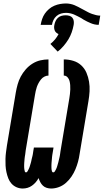

<svg xmlns="http://www.w3.org/2000/svg" viewBox="-20 -1077 597 1105"><path d="M274 8Q261 8 248.5 4Q236 0 227 -8.5Q218 -17 212 -28.5Q206 -40 202 -52Q195 -39 185.5 -28Q176 -17 164 -8.5Q152 0 138.5 4Q125 8 111 8Q92 8 75 0.5Q58 -7 46 -20.5Q34 -34 27.5 -51Q21 -68 17 -86.5Q13 -105 12 -124Q11 -143 11.5 -162.5Q12 -182 14.5 -201Q17 -220 20 -240L71 -545Q75 -568 81.5 -591.5Q88 -615 99.5 -636.5Q111 -658 128 -677.5Q145 -697 166.5 -710.5Q188 -724 211.5 -729.5Q235 -735 259 -735V-642Q247 -642 235.5 -636Q224 -630 216 -620Q208 -610 202 -599Q196 -588 192 -576.5Q188 -565 185.5 -553Q183 -541 181 -529L130 -224Q129 -218 128 -212Q127 -206 126.5 -200Q126 -194 125 -188Q124 -182 123 -176Q122 -170 121.5 -164Q121 -158 120.5 -152Q120 -146 119.5 -139.5Q119 -133 119 -127Q119 -121 119 -115Q119 -109 120 -103.5Q121 -98 122.5 -91.5Q124 -85 130 -85Q135 -85 138 -90.5Q141 -96 143.5 -100.5Q146 -105 148 -110Q150 -115 151.5 -120Q153 -125 154.5 -130Q156 -135 157.5 -140Q159 -145 160 -150Q161 -155 162 -160Q163 -165 164.5 -170Q166 -175 167 -180Q168 -185 169 -190Q170 -195 170.5 -200Q171 -205 172 -210Q173 -215 174 -221L175 -228H288L287 -221Q286 -215 285 -209Q284 -203 283 -197Q282 -191 281 -185Q280 -179 279.5 -173Q279 -167 278.5 -161Q278 -155 277.5 -149.5Q277 -144 276.5 -138Q276 -132 276 -126Q276 -120 276 -114.5Q276 -109 276.5 -103Q277 -97 279 -91Q281 -85 287 -85Q292 -85 295.5 -90.5Q299 -96 301.5 -101Q304 -106 306 -111Q308 -116 309.5 -121.5Q311 -127 312.5 -132Q314 -137 315.5 -142.5Q317 -148 318 -153Q319 -158 320.5 -163.5Q322 -169 323 -174Q324 -179 325 -184.5Q326 -190 326.5 -195Q327 -200 328 -206L379 -511Q381 -523 382.5 -536Q384 -549 384.5 -562Q385 -575 384 -587.5Q383 -600 380 -611.5Q377 -623 368.5 -632.5Q360 -642 347 -642V-735Q375 -735 401.5 -727Q428 -719 447.5 -701Q467 -683 477.5 -658.5Q488 -634 492.5 -607Q497 -580 495.5 -552Q494 -524 489 -495L438 -190Q435 -168 429 -146Q423 -124 414 -102.5Q405 -81 391.5 -61Q378 -41 360 -25Q342 -9 319.5 -0.5Q297 8 274 8ZM214 -934Q217 -951 222.5 -967.5Q228 -984 238 -998.5Q248 -1013 262 -1025Q276 -1037 292.5 -1044Q309 -1051 326 -1054Q343 -1057 360 -1057Q372 -1057 384.5 -1054.5Q397 -1052 408 -1047.5Q419 -1043 429.5 -1037.5Q440 -1032 451 -1026L466 -1018Q477 -1012 487.5 -1006.5Q498 -1001 509.5 -997Q521 -993 533 -990Q545 -987 557 -987L548 -934Q536 -934 524.5 -936.5Q513 -939 502.5 -943.5Q492 -948 481.5 -953Q471 -958 461 -964L447 -973Q437 -978 427 -983.5Q417 -989 406 -993.5Q395 -998 383.5 -1000.5Q372 -1003 360 -1003Q346 -1003 331.5 -999Q317 -995 305.5 -985Q294 -975 287.5 -961.5Q281 -948 279 -934ZM312 -780 270 -824Q285 -836 297 -850.5Q309 -865 317 -881Q310 -884 304 -889Q298 -894 295 -901.5Q292 -909 291.5 -917Q291 -925 293 -934Q295 -945 300 -956Q305 -967 314 -975Q323 -983 334.5 -986Q346 -989 358 -989Q369 -989 379.5 -986Q390 -983 396.5 -975Q403 -967 404.5 -956Q406 -945 404 -934Q400 -912 392.5 -890.5Q385 -869 373 -849.5Q361 -830 345.5 -812Q330 -794 312 -780Z"/></svg>

Font: Iosevka Curly Heavy Oblique
Style: Regular
Weight: 900
Italic angle: -9°
Monospace: yes
Designer: Belleve Invis
Foundry: Belleve Invis
Version: Version 11.1.0; ttfautohint (v1.8.3)